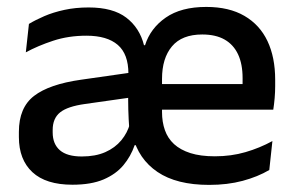

<svg xmlns="http://www.w3.org/2000/svg" viewBox="-20 -522 853 554"><path d="M583.5 11.5Q489.5 11.5 434.5 -25.8Q379.5 -63 363 -130L353 -150Q351 -178 350.2 -205.5Q349.5 -233 350 -264L350.5 -309.5Q350.5 -366 319.8 -392.5Q289 -419 229.5 -419Q177.5 -419 133.5 -404.5Q89.5 -390 54.5 -371L63.5 -453Q82.5 -464.5 108 -475.5Q133.5 -486.5 165.8 -493.5Q198 -500.5 236 -500.5Q306 -500.5 344.5 -471Q383 -441.5 395.5 -391.5H398.5Q414 -440.5 458.2 -471.2Q502.5 -502 575 -502Q641 -502 685.2 -476.2Q729.5 -450.5 751.8 -403.5Q774 -356.5 774 -292V-273.5Q774 -256.5 772.5 -239Q771 -221.5 768.5 -205.5H678.5Q679.5 -231.5 679.8 -254Q680 -276.5 680 -296.5Q680 -337 667 -365Q654 -393 628.2 -407.8Q602.5 -422.5 563.5 -422.5Q505 -422.5 476.2 -388.2Q447.5 -354 447.5 -294.5V-248V-236.5V-198.5Q447.5 -170 455.8 -146.5Q464 -123 482.2 -106.2Q500.5 -89.5 529.5 -80.2Q558.5 -71 600 -71Q647 -71 688.2 -83Q729.5 -95 766 -115L757 -31.5Q724 -12 680.2 -0.2Q636.5 11.5 583.5 11.5ZM189 11Q112.5 11 73.5 -25.2Q34.5 -61.5 34.5 -126.5V-141.5Q34.5 -211.5 78.2 -245.2Q122 -279 214 -292L361 -313L366.5 -242L225.5 -222Q175 -215 153.5 -197.8Q132 -180.5 132 -147V-140Q132 -106.5 152.8 -88.5Q173.5 -70.5 216 -70.5Q255.5 -70.5 283.8 -83Q312 -95.5 330 -117.2Q348 -139 355 -165.5L385.5 -103H368.5Q357.5 -71 336 -45.2Q314.5 -19.5 278.8 -4.2Q243 11 189 11ZM748.5 -205.5H402V-279.5H748.5Z"/></svg>

Font: Anek Malayalam Medium
Style: Regular
Weight: 500
Designer: Maithili Shingre (Malayalam) & Yesha Goshar (Latin)
Foundry: Ek Type
Version: Version 1.003